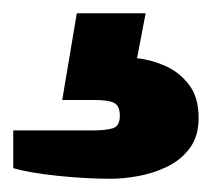

<svg xmlns="http://www.w3.org/2000/svg" viewBox="-20 -59 320 290"><path d="M148 211Q109 211 66.5 206.5Q24 202 0 195V138H120Q138 138 149.5 135Q161 132 161 116Q161 101 152.5 96.5Q144 92 122 92H74L96 -39H200L187 29Q208 31 229.5 40.5Q251 50 265.5 69Q280 88 280 119Q280 147 266.5 165Q253 183 232 193Q211 203 188.5 207Q166 211 148 211Z"/></svg>

Font: Archivo SemiExpanded Black
Style: Regular
Weight: 900
Width: 6
Designer: Hector Gatti
Foundry: Omnibus-Type
Version: Version 2.001